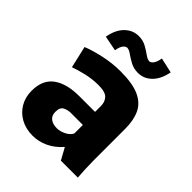

<svg xmlns="http://www.w3.org/2000/svg" viewBox="-208 -841 969 969"><g transform="rotate(45 277.0 -356.5)"><path d="M192 12Q143 12 106 -8.5Q69 -29 48.5 -64.5Q28 -100 28 -145Q28 -223 78 -259.5Q128 -296 218 -296H330V-338Q330 -367 313 -385.5Q296 -404 247 -404Q203 -404 160.5 -394Q118 -384 88 -373L61 -490Q97 -505 156.5 -518.5Q216 -532 277 -532Q363 -532 411 -510Q459 -488 478.5 -446Q498 -404 498 -343V-122Q498 -90 499.5 -56.5Q501 -23 503 0H382L348 -62H346Q315 -26 275 -7Q235 12 192 12ZM252 -101Q274 -101 298.5 -113Q323 -125 333 -145V-206H247Q226 -206 207 -196.5Q188 -187 188 -154Q188 -128 205.5 -114.5Q223 -101 252 -101ZM378 -725 459 -707Q448 -650 417 -619Q386 -588 343 -588Q313 -588 289 -601Q265 -614 247 -627Q229 -640 216 -640Q206 -640 196 -628Q186 -616 181 -587L100 -603Q110 -660 141.5 -691.5Q173 -723 216 -723Q246 -723 269.5 -710Q293 -697 311.5 -683.5Q330 -670 343 -670Q353 -670 363 -683Q373 -696 378 -725Z"/></g></svg>

Font: Murecho
Style: Bold
Weight: 700
Designer: Neil Summerour
Foundry: Positype
Version: Version 1.010; ttfautohint (v1.8.3)